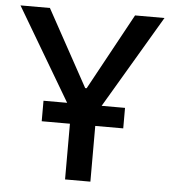

<svg xmlns="http://www.w3.org/2000/svg" viewBox="-51 -747 703 793"><g transform="rotate(5 300.5 -350.0)"><path d="M131 -231H248V0H353V-231H469V-316H372L599 -700H477L304 -383H298L124 -700H2L229 -316H131Z"/></g></svg>

Font: Fixel Display Medium
Style: Regular
Weight: 500
Designer: AlfaBravo + MacPaw
Foundry: Kyrylo Tkachov, Marchela Mozhyna, Serhii Makarenko, Maria Weinstein, Zakhar Kryvoshyya
Version: Version 1.211